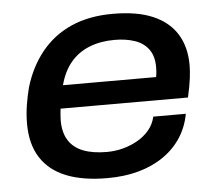

<svg xmlns="http://www.w3.org/2000/svg" viewBox="-44 -587 730 647"><g transform="rotate(-5 320.5 -263.0)"><path d="M294 12Q212 12 155.5 -10.5Q99 -33 69.5 -79Q40 -125 40 -194Q40 -226 45 -257Q50 -288 57 -315Q77 -383 117.5 -433.5Q158 -484 218.5 -511Q279 -538 360 -538Q442 -538 495.5 -515Q549 -492 576 -448.5Q603 -405 603 -343Q603 -325 600 -300Q597 -275 588 -235H157Q156 -224 155 -214.5Q154 -205 154 -196Q154 -154 171 -127.5Q188 -101 220.5 -88.5Q253 -76 300 -76Q328 -76 354.5 -83Q381 -90 404 -103Q427 -116 443.5 -135.5Q460 -155 466 -181H576Q568 -137 545 -101.5Q522 -66 485.5 -40.5Q449 -15 401 -1.5Q353 12 294 12ZM172 -313H487Q489 -323 489.5 -331.5Q490 -340 490 -347Q490 -384 473 -407Q456 -430 426 -440Q396 -450 358 -450Q311 -450 273 -435Q235 -420 209.5 -389.5Q184 -359 172 -313Z"/></g></svg>

Font: Archivo SemiExpanded Medium
Style: Italic
Weight: 500
Width: 6
Italic angle: -10°
Designer: Hector Gatti
Foundry: Omnibus-Type
Version: Version 2.001